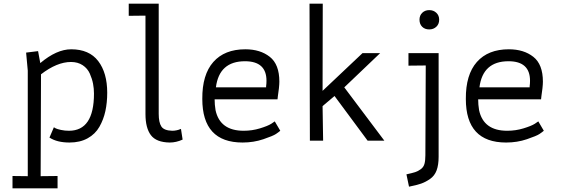

<svg xmlns="http://www.w3.org/2000/svg" viewBox="-20 -765 3048 1044"><path d="M203 -361 201 193 293 192V259H48V192L131 193V-381L122 -479L187 -487L199 -422Q288 -497 367 -497Q465 -497 514 -433Q563 -369 563 -261Q563 -207 553 -161Q543 -115 520.5 -75.5Q498 -36 456.5 -13Q415 10 358 10Q290 10 249 -17L273 -73Q275 -71 283 -67Q291 -63 311.5 -58.5Q332 -54 355 -54Q491 -54 491 -256Q491 -283 486 -309.5Q481 -336 468.5 -364.5Q456 -393 429.5 -410.5Q403 -428 366 -428Q290 -428 203 -361Z M964 -64 973 -6Q938 10 903 10Q830 9 800.5 -30Q771 -69 771 -145V-680L680 -679V-745H843V-146Q843 -99 857.5 -77Q872 -55 917 -54Q928 -54 940 -56.5Q952 -59 958 -62Z M1499 -321Q1499 -307 1496.5 -284Q1494 -261 1491 -243L1489 -225H1147Q1147 -196 1152 -166Q1176 -54 1305 -54Q1351 -54 1393.5 -67Q1436 -80 1455 -92L1474 -105L1504 -54Q1496 -47 1480.5 -36.5Q1465 -26 1412 -8Q1359 10 1299 10Q1080 10 1080 -227Q1079 -359 1140 -428Q1201 -497 1314 -497Q1395 -497 1447 -456Q1499 -415 1499 -321ZM1312 -432Q1172 -432 1154 -290H1427V-296Q1428 -302 1428.5 -310.5Q1429 -319 1429 -326Q1429 -432 1312 -432Z M2070 0H1979L1799 -243L1734 -188L1737 0H1665L1663 -745H1735L1734 -271L1951 -476H2047L1852 -290Z M2204 250 2190 183Q2222 176 2237.5 171Q2253 166 2268 155Q2283 144 2288 126Q2293 108 2293 79L2295 -409L2201 -408V-476H2365V88Q2365 132 2354 161.5Q2343 191 2318.5 208Q2294 225 2269.5 233.5Q2245 242 2204 250ZM2368 -658Q2368 -634 2352.5 -619.5Q2337 -605 2314 -605Q2290 -605 2275.5 -619.5Q2261 -634 2261 -658Q2261 -681 2276 -695.5Q2291 -710 2314 -710Q2337 -710 2352.5 -695.5Q2368 -681 2368 -658Z M2932 -321Q2932 -307 2929.5 -284Q2927 -261 2924 -243L2922 -225H2580Q2580 -196 2585 -166Q2609 -54 2738 -54Q2784 -54 2826.5 -67Q2869 -80 2888 -92L2907 -105L2937 -54Q2929 -47 2913.5 -36.5Q2898 -26 2845 -8Q2792 10 2732 10Q2513 10 2513 -227Q2512 -359 2573 -428Q2634 -497 2747 -497Q2828 -497 2880 -456Q2932 -415 2932 -321ZM2745 -432Q2605 -432 2587 -290H2860V-296Q2861 -302 2861.5 -310.5Q2862 -319 2862 -326Q2862 -432 2745 -432Z"/></svg>

Font: Biancoenero Regular
Style: Regular
Weight: 400
Designer: Riccardo Lorusso, Umberto Mischi
Foundry: Biancoenero Edizioni
Version: Version 0.000